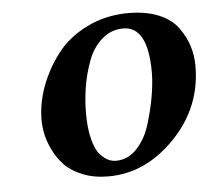

<svg xmlns="http://www.w3.org/2000/svg" viewBox="-40 -487 598 541"><g transform="rotate(-5 258.5 -217.0)"><path d="M198.2 -172.9Q198.2 -129.9 206.1 -99.4Q213.9 -68.8 226.3 -55.4Q238.8 -42 249.3 -37.1Q259.8 -32.2 271 -32.2Q305.2 -32.2 330.6 -59.6Q356 -86.9 368.4 -128.4Q380.9 -169.9 387 -206.5Q393.1 -243.2 393.1 -272Q393.1 -401.9 323.2 -401.9Q289.1 -401.9 262.9 -378.9Q236.8 -356 223.4 -319.6Q210 -283.2 204.1 -246.1Q198.2 -209 198.2 -172.9ZM71.8 -165Q71.8 -211.9 89.4 -259.5Q106.9 -307.1 138.9 -349.1Q170.9 -391.1 224.4 -417.5Q277.8 -443.8 341.8 -443.8Q390.6 -443.8 426.8 -429Q462.9 -414.1 481.4 -388.4Q500 -362.8 508.5 -335.9Q517.1 -309.1 517.1 -278.8Q517.1 -161.6 434.1 -75.9Q351.1 9.8 246.1 9.8Q205.1 9.8 173.1 -3.2Q141.1 -16.1 122.6 -35.6Q104 -55.2 92 -80.1Q80.1 -105 75.9 -126Q71.8 -147 71.8 -165Z"/></g></svg>

Font: Linux Libertine
Style: Semibold Italic
Weight: 600
Italic angle: -11.5°
Designer: Philipp H. Poll
Foundry: Philipp H. Poll
Version: Version 5.1.2 ; ttfautohint (v0.9)